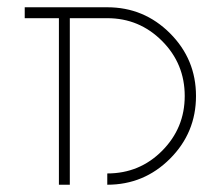

<svg xmlns="http://www.w3.org/2000/svg" viewBox="-20 -752 613 528"><path d="M48 -732H275Q376 -732 447.5 -660.5Q519 -589 519 -488Q519 -387 447.5 -315.5Q376 -244 275 -244V-275Q364 -275 426 -337.5Q488 -400 488 -488Q488 -577 425.5 -639.5Q363 -702 275 -702H172V-244H142V-702H48Z"/></svg>

Font: Neo
Style: Regular
Weight: 400
Version: Version 1.1